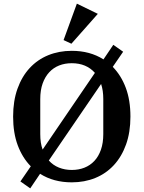

<svg xmlns="http://www.w3.org/2000/svg" viewBox="-20 -989 788 1054"><path d="M92 7 149 -76Q103 -123 77.5 -191Q52 -259 52 -349Q52 -435 76 -502Q100 -569 143 -615.5Q186 -662 245 -686Q304 -710 374 -710Q474 -710 548 -663L602 -743L656 -705L599 -622Q645 -575 670.5 -507Q696 -439 696 -349Q696 -263 672 -196Q648 -129 605 -82.5Q562 -36 503 -12Q444 12 374 12Q274 12 200 -35L146 45ZM501 -589Q454 -642 374 -642Q336 -642 304.5 -629.5Q273 -617 250 -592Q227 -567 214 -530.5Q201 -494 201 -445V-253Q201 -203 214 -168ZM374 -56Q412 -56 443.5 -68.5Q475 -81 498 -105.5Q521 -130 534 -167Q547 -204 547 -253V-445Q547 -492 535 -528L248 -108Q271 -82 303.5 -69Q336 -56 374 -56ZM329 -769 402 -969 517 -913 372 -749Z"/></svg>

Font: IBM Plex Serif SemiBold
Style: Regular
Weight: 600
Designer: Mike Abbink, Paul van der Laan, Pieter van Rosmalen
Foundry: Bold Monday
Version: Version 2.5